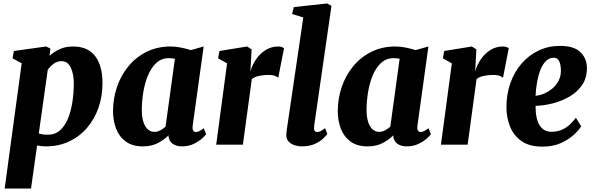

<svg xmlns="http://www.w3.org/2000/svg" viewBox="-20 -837 3440 1111"><path d="M7 254 105.5 -471 52.5 -499.5 60.5 -542 247 -568 271.5 -556 266.5 -514Q290 -535.5 323.8 -551.8Q357.5 -568 403 -568Q488 -568 530.5 -512.5Q573 -457 573 -356Q573 -279.5 549.8 -213.2Q526.5 -147 483.2 -96.8Q440 -46.5 379.5 -18.2Q319 10 244.5 10Q232.5 10 219.8 8.5Q207 7 194.5 5L159.5 254ZM204.5 -65Q224.5 -57.5 257.5 -57.5Q299 -57.5 327.5 -83Q356 -108.5 373.5 -151.5Q391 -194.5 399 -247.5Q407 -300.5 407 -356Q407 -407 390 -445Q373 -483 336 -483Q310 -483 290.5 -468.2Q271 -453.5 256.5 -434.5Z M1095 -110Q1092.5 -90 1097.8 -81.5Q1103 -73 1114 -73Q1121 -73 1131.5 -77.5Q1142 -82 1159 -95L1173 -60.5Q1167.5 -52 1148.5 -35Q1129.5 -18 1100 -4Q1070.5 10 1032.5 10Q1001 10 979.5 -4.8Q958 -19.5 955 -48.5L955.5 -54.5Q932 -29.5 894.8 -9.8Q857.5 10 806.5 10Q746 10 707.8 -18Q669.5 -46 651.8 -92.5Q634 -139 634 -193.5Q634 -265.5 656.5 -332.5Q679 -399.5 722.2 -452.5Q765.5 -505.5 827.5 -536.8Q889.5 -568 968.5 -568Q997.5 -568 1030 -561.2Q1062.5 -554.5 1084 -547L1158.5 -568ZM992 -497Q976 -500.5 957.5 -500.5Q914.5 -500.5 884.5 -472.8Q854.5 -445 836 -400Q817.5 -355 809 -302.2Q800.5 -249.5 800.5 -199.5Q800.5 -141 820.2 -107.5Q840 -74 874 -74Q891.5 -74 907.8 -82.8Q924 -91.5 938 -104Z M1428.5 -423Q1439.5 -461.5 1462.2 -494.5Q1485 -527.5 1517.5 -547.8Q1550 -568 1589.5 -568Q1602.5 -568 1611.2 -564.5Q1620 -561 1623.5 -558L1590 -387Q1587 -391 1573 -397.2Q1559 -403.5 1535.5 -403.5Q1505.5 -403.5 1478.5 -397.8Q1451.5 -392 1437 -379L1385.5 0H1231L1294 -470.5L1242 -499.5L1250 -542L1410 -568L1436 -551L1431 -459.5Z M1798 -110Q1792.5 -73 1816 -73Q1823.5 -73 1832.5 -77Q1841.5 -81 1861 -95.5L1874 -61Q1868.5 -53.5 1851.2 -36.5Q1834 -19.5 1803 -4.8Q1772 10 1725.5 10Q1706 10 1685.2 3.5Q1664.5 -3 1650.5 -17.5Q1636.5 -32 1636.5 -56Q1636.5 -64.5 1638.2 -76.2Q1640 -88 1640.5 -93.5L1735 -736L1670 -756L1680 -796L1873 -817L1898 -803Z M2395.5 -110Q2393 -90 2398.2 -81.5Q2403.5 -73 2414.5 -73Q2421.5 -73 2432 -77.5Q2442.5 -82 2459.5 -95L2473.5 -60.5Q2468 -52 2449 -35Q2430 -18 2400.5 -4Q2371 10 2333 10Q2301.5 10 2280 -4.8Q2258.5 -19.5 2255.5 -48.5L2256 -54.5Q2232.5 -29.5 2195.2 -9.8Q2158 10 2107 10Q2046.5 10 2008.2 -18Q1970 -46 1952.2 -92.5Q1934.5 -139 1934.5 -193.5Q1934.5 -265.5 1957 -332.5Q1979.5 -399.5 2022.8 -452.5Q2066 -505.5 2128 -536.8Q2190 -568 2269 -568Q2298 -568 2330.5 -561.2Q2363 -554.5 2384.5 -547L2459 -568ZM2292.5 -497Q2276.5 -500.5 2258 -500.5Q2215 -500.5 2185 -472.8Q2155 -445 2136.5 -400Q2118 -355 2109.5 -302.2Q2101 -249.5 2101 -199.5Q2101 -141 2120.8 -107.5Q2140.5 -74 2174.5 -74Q2192 -74 2208.2 -82.8Q2224.5 -91.5 2238.5 -104Z M2729 -423Q2740 -461.5 2762.8 -494.5Q2785.5 -527.5 2818 -547.8Q2850.5 -568 2890 -568Q2903 -568 2911.8 -564.5Q2920.5 -561 2924 -558L2890.5 -387Q2887.5 -391 2873.5 -397.2Q2859.5 -403.5 2836 -403.5Q2806 -403.5 2779 -397.8Q2752 -392 2737.5 -379L2686 0H2531.5L2594.5 -470.5L2542.5 -499.5L2550.5 -542L2710.5 -568L2736.5 -551L2731.5 -459.5Z M3343 -106Q3330 -84.5 3300.2 -57Q3270.5 -29.5 3225.2 -9Q3180 11.5 3119 11.5Q3042.5 11.5 2996.8 -21.2Q2951 -54 2931 -105.5Q2911 -157 2910.5 -212.5Q2910 -290.5 2933.2 -356Q2956.5 -421.5 2998.5 -469.8Q3040.5 -518 3097.2 -544.8Q3154 -571.5 3220 -571.5Q3301 -571.5 3337.8 -536Q3374.5 -500.5 3376 -448.5Q3377.5 -388 3348.8 -345.8Q3320 -303.5 3274 -277.2Q3228 -251 3176 -238.2Q3124 -225.5 3079 -224.5Q3078.5 -149.5 3102.5 -112Q3126.5 -74.5 3169 -74.5Q3207 -74.5 3234.2 -87.5Q3261.5 -100.5 3280.5 -119.5Q3299.5 -138.5 3312.5 -155.5ZM3185 -503Q3156.5 -503 3137 -482Q3117.5 -461 3105.2 -427.5Q3093 -394 3086.8 -355.8Q3080.5 -317.5 3079 -283Q3100.5 -284 3126.2 -294.5Q3152 -305 3175.2 -324Q3198.5 -343 3212.8 -371Q3227 -399 3225.5 -435.5Q3222.5 -503 3185 -503Z"/></svg>

Font: Merriweather Black
Style: Italic
Weight: 900
Italic angle: -7.8°
Designer: Eben Sorkin
Foundry: Eben Sorkin
Version: Version 2.200;gftools[0.9.31]